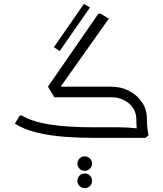

<svg xmlns="http://www.w3.org/2000/svg" viewBox="-20 -716 848 997"><path d="M273 -235 229 -266 491 -645H503L545 -619ZM470 0Q395 0 318.5 -5.5Q242 -11 174 -27Q106 -43 57 -74L83 -116H94Q147 -84 238.5 -69.5Q330 -55 470 -55H528V0ZM528 0V-55H596Q621 -55 645.5 -53.5Q670 -52 686 -50Q702 -48 702 -48V0ZM688 -97Q688 -129 671 -155Q654 -181 624 -196Q594 -211 557 -211H471V-222L477 -266H557Q608 -266 650.5 -244Q693 -222 718 -184Q743 -146 743 -97ZM697 0Q695 -13 691.5 -36Q688 -59 688 -97H743Q743 -64 746 -45Q749 -26 751 -14L736 0ZM262 -211 229 -266H534V-211ZM290 -451 260 -471 416 -696 447 -677ZM458 223Q458 239 447 250Q436 261 420 261Q404 261 393 250Q382 239 382 223Q382 207 393 196Q404 185 420 185Q436 185 447 196Q458 207 458 223ZM458 134Q458 149 447 160Q436 171 420 171Q404 171 393 160Q382 149 382 133Q382 118 393 107Q404 96 420 96Q436 96 447 107Q458 118 458 134Z"/></svg>

Font: Fustat Light
Style: Regular
Weight: 300
Designer: Mohamed Gaber, Khaled Hosny, Laura Garcia Mut
Foundry: Kief Type Foundry, Alif Type Foundry, Hard Type Foundry
Version: Version 1.007